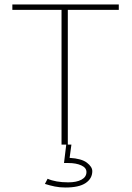

<svg xmlns="http://www.w3.org/2000/svg" viewBox="-20 -644 590 855"><path d="M254 0V-600H35V-624H509V-600H282V0ZM271 191Q246 191 224 186.5Q202 182 180 175L192 152Q228 168 284 168Q321 168 343 156Q365 144 365 122Q365 103 342 92.5Q319 82 285 82H265L275 0H298L290 59Q343 62 367 80.5Q391 99 391 118Q391 151 361.5 171Q332 191 271 191Z"/></svg>

Font: Inconsolata SemiExpanded ExtraLight
Style: Regular
Weight: 200
Width: 6
Monospace: yes
Designer: Raph Levien, Cyreal, Brenton Simpson
Foundry: Raph Levien, Cyreal, Google
Version: Version 3.001; ttfautohint (v1.8.2.53-6de2)